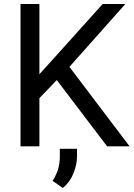

<svg xmlns="http://www.w3.org/2000/svg" viewBox="-20 -731 667 959"><path d="M515.1 0 263.7 -331.1 176.8 -240.7V0H82.5V-710.9H176.8V-360.4L253.9 -445.3L492.7 -710.9H606L326.7 -397L627.4 0ZM364.7 12.2V50.8Q364.7 89.4 347.4 133.8Q330.1 178.2 293.9 208L242.7 172.4Q260.7 144.5 269.8 115.2Q278.8 85.9 278.8 51.8V12.2Z"/></svg>

Font: Vazirmatn RD FD
Style: Regular
Weight: 400
Designer: Saber Rastikerdar
Foundry: Saber Rastikerdar
Version: Version 33.003